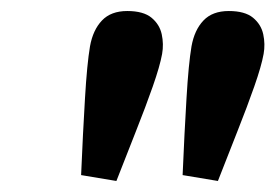

<svg xmlns="http://www.w3.org/2000/svg" viewBox="-20 -780 505 352"><path d="M193.4 -448.2 128.7 -459Q132 -536.6 135.8 -599.6Q139.5 -662.6 145 -695.1Q150.4 -725.1 166.9 -742.4Q183.4 -759.8 213.3 -759.8Q242.9 -759.8 257.8 -747.5Q272.6 -735.2 276.5 -717.2Q280.4 -699.1 277.2 -681.1Q273.1 -658.6 260.1 -621.5Q247.1 -584.4 229.3 -539.6Q211.5 -494.7 193.4 -448.2ZM379.5 -448.2 314.8 -459Q318.1 -536.6 321.9 -599.6Q325.6 -662.6 331.1 -695.1Q336.5 -725.1 353 -742.4Q369.5 -759.8 399.4 -759.8Q429 -759.8 443.9 -747.5Q458.7 -735.2 462.6 -717.2Q466.5 -699.1 463.3 -681.1Q459.2 -658.6 446.2 -621.5Q433.2 -584.4 415.4 -539.6Q397.6 -494.7 379.5 -448.2Z"/></svg>

Font: Reddit Sans
Style: Italic
Weight: 400
Italic angle: -11.25°
Designer: Stephen Hutchings
Version: Version 1.013